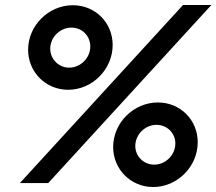

<svg xmlns="http://www.w3.org/2000/svg" viewBox="-20 -736 870 772"><path d="M60 0H174L830 -716H716ZM596 16C693 16 775 -66 775 -164C775 -254 705 -324 615 -324C517 -324 435 -242 435 -145C435 -55 506 16 596 16ZM600 -74C558 -74 524 -107 524 -149C524 -195 563 -234 609 -234C652 -234 685 -201 685 -159C685 -113 646 -74 600 -74ZM254 -375C351 -375 433 -457 433 -555C433 -645 363 -715 273 -715C175 -715 93 -633 93 -536C93 -446 164 -375 254 -375ZM258 -464C216 -464 182 -498 182 -540C182 -586 221 -625 267 -625C310 -625 343 -592 343 -549C343 -503 304 -464 258 -464Z"/></svg>

Font: Uncut Sans Semibold Italic
Style: Regular
Weight: 600
Italic angle: -11°
Designer: Kasper Nordkvist
Foundry: UNCUT.wtf
Version: Version 1.304;Glyphs 3.2 (3246)